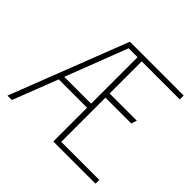

<svg xmlns="http://www.w3.org/2000/svg" viewBox="-167 -889 1078 1078"><g transform="rotate(45 372.0 -350.0)"><path d="M383 0H718V-30H416V-381H621L632 -414H416V-669H718V-700H291L19 0H54L158 -268H383ZM170 -300 312 -669H383V-300Z"/></g></svg>

Font: Advent Pro ExtraLight
Style: Regular
Weight: 250
Version: Version 3.000